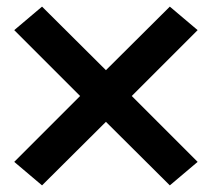

<svg xmlns="http://www.w3.org/2000/svg" viewBox="-20 -630 640 580"><path d="M107 -70 23 -141 222 -340 23 -539 107 -610 300 -418 493 -610 577 -539 378 -340 577 -141 493 -70 300 -262Z"/></svg>

Font: Iosevka Plex Etoile
Style: Bold
Weight: 700
Designer: Belleve Invis
Foundry: Belleve Invis
Version: Version 25.1.1; ttfautohint (v1.8.4)